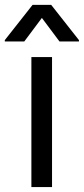

<svg xmlns="http://www.w3.org/2000/svg" viewBox="-61 -763 342 783"><path d="M67 -530.4H151.2V0H67ZM109.8 -689.9 38 -593.9H-41.4V-599.4L71.8 -743.1H147.8L261 -599.4V-593.9H181.6Z"/></svg>

Font: Pretendard Variable
Style: Regular
Weight: 400
Designer: Base glyphs from Inter by Rasmus Andersson; Hangul glyphs from Noto Sans CJK(Source Han Sans) by Jang Soo-young and Kang
Foundry: Kil Hyung-jin
Version: Version 1.100;FEAKit 1.0